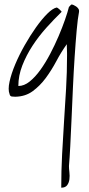

<svg xmlns="http://www.w3.org/2000/svg" viewBox="-20 -456 403 874"><path d="M285.2 -203.1V-213.9Q285.2 -221.7 284.7 -230Q284.2 -238.3 284.2 -245.1V-254.9Q258.8 -219.7 236.8 -178.2Q214.8 -136.7 188.5 -101.1Q162.1 -65.4 128.9 -41Q95.7 -16.6 49.8 -15.6Q43 -15.6 34.2 -16.6Q25.4 -17.6 23.4 -28.3Q15.6 -47.9 23.4 -84Q31.2 -120.1 49.3 -163.1Q67.4 -206.1 92.3 -250Q117.2 -293.9 143.6 -331.1Q169.9 -368.2 194.8 -393.1Q219.7 -418 238.3 -421.9Q239.3 -421.9 243.2 -419.4Q247.1 -417 251 -413.1Q254.9 -409.2 257.8 -406.2Q260.7 -403.3 260.7 -402.3Q226.6 -369.1 191.4 -330.1Q156.2 -291 127.9 -247.6Q99.6 -204.1 81.5 -157.7Q63.5 -111.3 63.5 -64.5Q89.8 -64.5 115.2 -85Q140.6 -105.5 164.1 -138.2Q187.5 -170.9 208.5 -210.9Q229.5 -251 246.6 -291Q263.7 -331.1 275.9 -366.2Q288.1 -401.4 293.9 -424.8Q295.9 -425.8 299.8 -430.7Q303.7 -435.5 305.7 -435.5Q309.6 -435.5 314.9 -433.1Q320.3 -430.7 326.2 -426.8Q332 -422.9 335.9 -417.5Q339.8 -412.1 339.8 -408.2V-402.3Q334 -373 329.1 -318.8Q324.2 -264.6 319.8 -197.8Q315.4 -130.9 312 -57.1Q308.6 16.6 305.7 85Q302.7 153.3 299.8 210Q296.9 266.6 293.9 299.8Q293.9 311.5 295.9 328.1Q297.9 344.7 295.9 360.4Q293.9 376 285.6 387.2Q277.3 398.4 258.8 398.4Q258.8 322.3 262.7 247.1Q266.6 171.9 271.5 97.2Q276.4 22.5 280.8 -52.2Q285.2 -127 285.2 -203.1Z"/></svg>

Font: Waiting for the Sunrise
Style: Regular
Weight: 300
Version: Version 1.001 2001